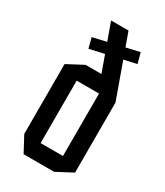

<svg xmlns="http://www.w3.org/2000/svg" viewBox="-188 -824 772 900"><g transform="rotate(30 198.0 -374.0)"><path d="M112 -580 98 -634V-635L332 -689L347 -634V-633ZM347 -425 224 -508 138 -747V-748H232L348 -425ZM96 0 51 -84V-85H260V0ZM51 -85V-462L138 -508H139V-85ZM260 0V-423H348V-46L261 0ZM139 -423V-508H290L348 -424V-423Z"/></g></svg>

Font: Foldit
Style: Regular
Weight: 400
Version: Version 1.003